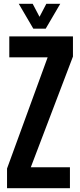

<svg xmlns="http://www.w3.org/2000/svg" viewBox="-20 -992 422 1012"><path d="M17.1 0V-103.7L231.1 -689.7H29V-800H364.5V-694L142.3 -110.3H348.6V0ZM155.6 -840.9 78.8 -972.1H152.2L188.3 -903.4L224.3 -972.1H297.7L220.9 -840.9Z"/></svg>

Font: Big Shoulders Display SC Thin
Style: Regular
Weight: 100
Designer: Patric King
Foundry: XO Type Co
Version: Version 2.002